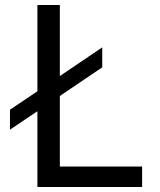

<svg xmlns="http://www.w3.org/2000/svg" viewBox="-20 -750 640 770"><path d="M130 0V-304L20 -230V-310L130 -384V-730H220V-445L390 -560V-480L220 -365V-82H550V0Z"/></svg>

Font: JetBrainsMonoNL NFM
Style: Regular
Weight: 400
Monospace: yes
Designer: Philipp Nurullin, Konstantin Bulenkov
Foundry: JetBrains
Version: Version 2.304; ttfautohint (v1.8.4.7-5d5b);Nerd Fonts 3.3.0